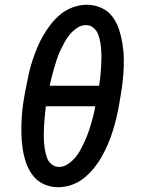

<svg xmlns="http://www.w3.org/2000/svg" viewBox="-20 -772 590 804"><path d="M224 12Q191 12 163 -1Q135 -14 117 -38Q99 -62 89 -91Q79 -120 74.5 -151.5Q70 -183 69.5 -215Q69 -247 71 -279.5Q73 -312 78 -345Q83 -378 90 -411Q95 -438 101 -465Q107 -492 116 -519Q125 -546 136 -572.5Q147 -599 161.5 -624Q176 -649 194.5 -672.5Q213 -696 236.5 -714.5Q260 -733 288 -742.5Q316 -752 343 -752Q376 -752 404.5 -739Q433 -726 451 -702Q469 -678 478.5 -648.5Q488 -619 493 -588Q498 -557 498.5 -525Q499 -493 496.5 -460.5Q494 -428 489 -395Q484 -362 478 -329Q473 -302 466.5 -275Q460 -248 451.5 -221Q443 -194 431.5 -167.5Q420 -141 406 -116Q392 -91 373 -67.5Q354 -44 330.5 -25.5Q307 -7 279 2.5Q251 12 224 12ZM395 -413Q398 -431 400 -449.5Q402 -468 403 -486.5Q404 -505 404.5 -523Q405 -541 404 -559Q403 -577 400 -594.5Q397 -612 391 -628Q385 -644 371.5 -655.5Q358 -667 340 -667Q321 -667 303.5 -655.5Q286 -644 273 -628.5Q260 -613 250.5 -595.5Q241 -578 232.5 -560Q224 -542 218 -523.5Q212 -505 206.5 -486.5Q201 -468 196.5 -449.5Q192 -431 188 -413ZM227 -73Q246 -73 263.5 -84.5Q281 -96 294.5 -111.5Q308 -127 317 -144.5Q326 -162 334.5 -180Q343 -198 349.5 -216.5Q356 -235 361.5 -253.5Q367 -272 371.5 -290.5Q376 -309 379 -327H172Q170 -309 168 -290.5Q166 -272 165 -253.5Q164 -235 163.5 -217Q163 -199 164 -181Q165 -163 168 -145.5Q171 -128 176.5 -112Q182 -96 195.5 -84.5Q209 -73 227 -73Z"/></svg>

Font: Lode Dark
Style: Bold Italic
Weight: 700
Italic angle: -11°
Monospace: yes
Designer: Belleve Invis
Foundry: Belleve Invis
Version: Version 29.2.0; ttfautohint (v1.8.3)